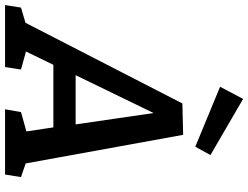

<svg xmlns="http://www.w3.org/2000/svg" viewBox="-167 -850 981 759"><g transform="rotate(90 323.5 -470.5)"><path d="M594 -60 568 -89 644 -63 634 0H376L387 -63L473 -87L466 -68L445 -208L454 -191H189L208 -207L141 -69L139 -85L219 -63L209 0H-36L-26 -63L59 -88L25 -63L353 -701L477 -704ZM232 -260 226 -279H449L439 -257L384 -634L413 -633ZM524 -752 287 -850 335 -941 557 -812Z"/></g></svg>

Font: Bitter Thin SemiBold
Style: Italic
Weight: 600
Italic angle: -9°
Version: Version 2.002